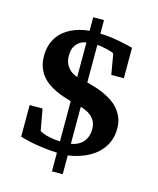

<svg xmlns="http://www.w3.org/2000/svg" viewBox="-124 -828 834 1016"><g transform="rotate(15 293.5 -320.0)"><path d="M407.2 -168.9Q407.2 -193.8 397.9 -210.9Q388.7 -228 375.2 -239.3Q361.8 -250.5 346.2 -257.1Q330.6 -263.7 317.9 -267.1V-64.9Q342.8 -68.4 362.3 -80.6Q370.6 -85.4 378.7 -93.3Q386.7 -101.1 393.1 -111.6Q399.4 -122.1 403.3 -136.2Q407.2 -150.4 407.2 -168.9ZM258.8 -604Q238.8 -601.1 222.7 -590.8Q209 -581.5 198 -563.5Q187 -545.4 187 -513.2Q187 -482.4 198 -463.4Q209 -444.3 222.7 -433.6Q238.8 -420.9 258.8 -415ZM534.2 -205.1Q534.2 -162.1 518.3 -127.4Q502.4 -92.8 473.6 -66.9Q444.8 -41 405 -24.4Q365.2 -7.8 317.9 -1V102.1H258.8V0Q224.1 -1.5 188.5 -5.9Q157.7 -9.8 122.1 -16.1Q86.4 -22.5 54.2 -33.2V-206.1H125L146 -88.9Q161.6 -79.1 181.2 -73.7Q200.7 -68.4 217.8 -65.9Q237.8 -63 258.8 -62V-282.2Q240.2 -287.6 218.3 -294.9Q196.3 -302.2 174.1 -312.5Q151.9 -322.8 131.3 -337.2Q110.8 -351.6 95 -371.3Q79.1 -391.1 69.6 -417.2Q60.1 -443.4 60.1 -477.1Q60.1 -511.2 68.6 -537.6Q77.1 -564 91.1 -584Q105 -604 122.8 -617.9Q140.6 -631.8 159.2 -641.1Q203.1 -663.1 258.8 -668V-742.2H317.9V-668Q348.6 -668 380.6 -663.3Q412.6 -658.7 439 -653.3Q469.7 -647 499 -639.2V-472.2H430.2L411.1 -583Q410.2 -586.4 397.7 -590.6Q385.3 -594.7 369.4 -598.4Q353.5 -602.1 338.6 -604.5Q323.7 -606.9 317.9 -606.9V-400.9Q334.5 -396.5 356.9 -389.9Q379.4 -383.3 403.3 -373.3Q427.2 -363.3 450.7 -348.9Q474.1 -334.5 492.7 -314.2Q511.2 -293.9 522.7 -267.1Q534.2 -240.2 534.2 -205.1Z"/></g></svg>

Font: Charis SIL Am
Style: Bold
Weight: 700
Foundry: SIL International
Version: Version 5.000